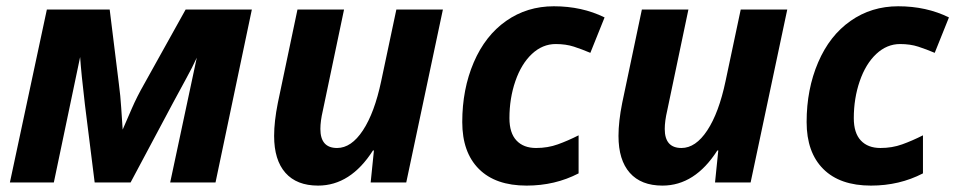

<svg xmlns="http://www.w3.org/2000/svg" viewBox="-20 -576 3015 606"><path d="M601.1 -394Q587.4 -363.8 567.4 -327.6Q547.4 -291.5 526.9 -252.9L392.1 0H278.8L248 -246.1Q236.3 -345.2 232.9 -396L149.9 0H11.2L127.9 -545.9H326.2L355 -313Q360.4 -272 362.5 -236.8Q364.7 -201.7 367.2 -167Q379.9 -196.3 396 -233.4Q412.1 -270.5 434.1 -309.1L565.9 -545.9H774.9L660.2 0H517.1Z M918.9 -545.9H1065.9L999 -227.1Q991.2 -193.8 991.2 -168.9Q991.2 -108.9 1043.9 -108.9Q1088.9 -108.9 1125.5 -164.6Q1162.1 -220.2 1183.1 -319.8L1231 -545.9H1377.9L1262.2 0H1149.9L1160.2 -101.1H1157.2Q1086.4 9.8 983.9 9.8Q916.5 9.8 880.9 -30.5Q845.2 -70.8 845.2 -147Q845.2 -192.4 856.9 -251Z M1642.1 9.8Q1543.9 9.8 1491.5 -42.7Q1439 -95.2 1439 -190.9Q1439 -294.4 1475.3 -379.2Q1511.7 -463.9 1577.6 -510Q1643.6 -556.2 1728 -556.2Q1816.9 -556.2 1888.2 -521L1843.3 -409.2Q1816.9 -420.4 1791.5 -428.7Q1766.1 -437 1733.9 -437Q1692.4 -437 1658.9 -405.8Q1625.5 -374.5 1606.7 -320.1Q1587.9 -265.6 1587.9 -203.1Q1587.9 -156.2 1610.1 -132.6Q1632.3 -108.9 1671.9 -108.9Q1709 -108.9 1740.7 -120.4Q1772.5 -131.8 1806.2 -148.9V-28.8Q1731.9 9.8 1642.1 9.8Z M2005.9 -545.9H2152.8L2085.9 -227.1Q2078.1 -193.8 2078.1 -168.9Q2078.1 -108.9 2130.9 -108.9Q2175.8 -108.9 2212.4 -164.6Q2249 -220.2 2270 -319.8L2317.9 -545.9H2464.8L2349.1 0H2236.8L2247.1 -101.1H2244.1Q2173.3 9.8 2070.8 9.8Q2003.4 9.8 1967.8 -30.5Q1932.1 -70.8 1932.1 -147Q1932.1 -192.4 1943.8 -251Z M2729 9.8Q2630.9 9.8 2578.4 -42.7Q2525.9 -95.2 2525.9 -190.9Q2525.9 -294.4 2562.3 -379.2Q2598.6 -463.9 2664.6 -510Q2730.5 -556.2 2814.9 -556.2Q2903.8 -556.2 2975.1 -521L2930.2 -409.2Q2903.8 -420.4 2878.4 -428.7Q2853 -437 2820.8 -437Q2779.3 -437 2745.8 -405.8Q2712.4 -374.5 2693.6 -320.1Q2674.8 -265.6 2674.8 -203.1Q2674.8 -156.2 2697 -132.6Q2719.2 -108.9 2758.8 -108.9Q2795.9 -108.9 2827.6 -120.4Q2859.4 -131.8 2893.1 -148.9V-28.8Q2818.8 9.8 2729 9.8Z"/></svg>

Font: Zoram GWebM
Style: Bold Italic
Weight: 700
Italic angle: -12°
Foundry: Ascender Corporation
Version: Version 1.000